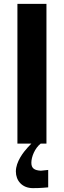

<svg xmlns="http://www.w3.org/2000/svg" viewBox="-20 -742 330 992"><path d="M229 136 191 140C158 138 142 128 142 99C142 68 160 24 190 0H220V-722H70V0H142L123 20C102 43 62 93 62 144C62 191 94 230 150 230C162 230 188 230 229 226Z"/></svg>

Font: Perun
Style: Bold
Weight: 700
Foundry: Copyright (c) Stefan Peev, Context Ltd, 2016
Version: Version 1.089